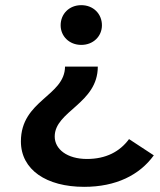

<svg xmlns="http://www.w3.org/2000/svg" viewBox="-20 -560 621 744"><path d="M295 -386C342 -386 375 -420 375 -462C375 -506 342 -540 295 -540C248 -540 215 -506 215 -462C215 -420 248 -386 295 -386ZM306 164C430 164 521 118 576 42L480 -21C444 28 390 56 317 56C240 56 192 18 192 -31C192 -130 359 -158 359 -302H232C231 -187 61 -172 61 -12C61 98 160 164 306 164Z"/></svg>

Font: Montserrat Lite SemiBold
Style: Regular
Weight: 600
Designer: Julieta Ulanovsky
Foundry: Julieta Ulanovsky
Version: Version 7.200;PS 007.200;hotconv 1.0.88;makeotf.lib2.5.64775